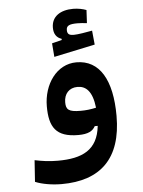

<svg xmlns="http://www.w3.org/2000/svg" viewBox="-58 -663 702 945"><g transform="rotate(-5 293.0 -190.0)"><path d="M208 237.3C400.4 237.3 506.3 137.2 506.3 -73.7C506.3 -251 447.3 -353.5 332 -353.5C233.9 -353.5 168.5 -258.3 168.5 -149.9C168.5 -47.9 200.2 3.9 311 3.9C359.9 3.9 382.3 -9.3 395 -32.7H409.7C397 85.9 320.3 121.1 199.2 121.1C155.3 121.1 123.5 116.2 85.4 108.4L78.1 214.8C111.8 229 161.6 237.3 208 237.3ZM226.6 -389.6 429.7 -432.6 422.9 -502C393.6 -496.6 352.1 -489.3 332 -489.3C310.1 -489.3 299.3 -494.6 299.3 -515.6C299.3 -538.1 314.9 -544.4 355 -544.4C366.2 -544.4 385.7 -543 400.9 -541L404.3 -605.5C388.2 -611.8 363.8 -617.2 339.4 -617.2C276.4 -617.2 231.9 -588.9 231.9 -533.2C231.9 -502 245.6 -482.9 270 -475.1V-469.2L221.2 -457ZM409.2 -122.6C382.8 -116.7 360.4 -113.8 332.5 -113.8C272.5 -113.8 260.3 -126.5 260.3 -162.1C260.3 -203.6 285.2 -232.4 327.1 -232.4C367.7 -232.4 399.9 -205.6 409.2 -122.6Z"/></g></svg>

Font: Cascadia Code NF SemiBold
Style: Regular
Weight: 600
Monospace: yes
Designer: Aaron Bell
Foundry: Saja Typeworks
Version: Version 2404.023